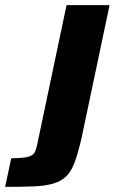

<svg xmlns="http://www.w3.org/2000/svg" viewBox="-131 -530 455 750"><path d="M-111 200 -87 88Q-43 88 -23 83Q-3 78 3.5 66.5Q10 55 14 36L129 -510H297L188 7Q175 64 162 100.5Q149 137 129.5 157Q110 177 79 186.5Q48 196 2 198Q-44 200 -111 200Z"/></svg>

Font: Saira SemiExpanded
Style: Bold Italic
Weight: 700
Width: 6
Italic angle: -12°
Designer: Hector Gatti with collaboration of the Omnibus-Type team
Foundry: Omnibus-Type
Version: Version 1.101